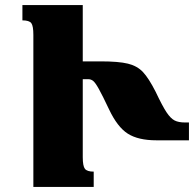

<svg xmlns="http://www.w3.org/2000/svg" viewBox="-20 -734 766 754"><path d="M722 -253V-183H594Q523 -183 482 -209Q441 -235 408 -305Q382 -360 368 -385Q354 -410 345.5 -416.5Q337 -423 327 -423H305V-117Q305 -82 313.5 -71Q322 -60 348 -60V0H111V-597Q111 -632 103 -643Q95 -654 68 -654V-714H305V-493H375Q446 -493 482.5 -484Q519 -475 541.5 -451Q564 -427 591 -374Q618 -317 634 -293Q650 -269 665.5 -261Q681 -253 707 -253Z"/></svg>

Font: Noto Serif Armenian Black
Style: Regular
Weight: 900
Designer: Monotype Design team
Foundry: Monotype Imaging Inc.
Version: Version 1.000